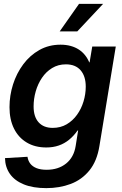

<svg xmlns="http://www.w3.org/2000/svg" viewBox="-20 -764 635 996"><path d="M220.2 211.9Q151.4 211.9 103.8 192.6Q56.2 173.3 31.5 138.2Q6.8 103 5.9 56.2L122.6 49.3Q125.5 69.8 137.2 85Q148.9 100.1 169.9 108.4Q190.9 116.7 221.7 116.7Q282.7 116.7 323 84.2Q363.3 51.8 372.6 -7.3L385.3 -87.4L382.3 -86.9Q362.8 -59.1 338.6 -39.3Q314.5 -19.5 285.2 -9.3Q255.9 1 220.2 1Q161.6 1 118.7 -24.7Q75.7 -50.3 52.5 -97.2Q29.3 -144 29.3 -208Q29.3 -268.6 47.6 -326.2Q65.9 -383.8 100.6 -430.4Q135.3 -477.1 184.3 -504.6Q233.4 -532.2 293.9 -532.2Q322.8 -532.2 346.7 -525.6Q370.6 -519 389.2 -506.8Q407.7 -494.6 421.1 -477.8Q434.6 -460.9 442.9 -440.4L444.8 -440.9L458.5 -522.5H580.6L495.6 -5.9Q482.9 72.3 443.6 120.4Q404.3 168.5 346.7 190.2Q289.1 211.9 220.2 211.9ZM253.4 -100.6Q293.9 -100.6 325.7 -119.1Q357.4 -137.7 379.6 -168.7Q401.9 -199.7 413.3 -237.8Q424.8 -275.9 424.8 -314.5Q424.8 -368.7 398.2 -399.4Q371.6 -430.2 321.8 -430.2Q281.7 -430.2 250.5 -411.1Q219.2 -392.1 197.8 -360.4Q176.3 -328.6 165.3 -290Q154.3 -251.5 154.3 -211.9Q154.3 -158.2 180.4 -129.4Q206.5 -100.6 253.4 -100.6ZM289.6 -601.1 390.1 -744.1H515.1L380.9 -601.1Z"/></svg>

Font: Inter 28pt SemiBold
Style: Italic
Weight: 600
Italic angle: -9.3988°
Designer: Rasmus Andersson
Foundry: rsms
Version: Version 4.001;git-66647c0bb